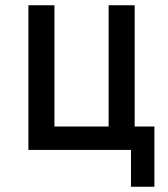

<svg xmlns="http://www.w3.org/2000/svg" viewBox="-20 -570 640 730"><path d="M567 140V-89H492V-550H393V-89H187V-550H88V0H478V140Z"/></svg>

Font: Tekne LDO Medium
Style: Regular
Weight: 500
Monospace: yes
Designer: Alessio Laiso, Mario Rullo, Paolo Rosset
Foundry: Alessio Laiso
Version: Version 1.000;hotconv 1.0.109;makeotfexe 2.5.65596